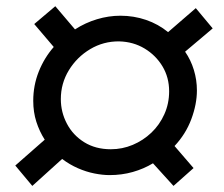

<svg xmlns="http://www.w3.org/2000/svg" viewBox="-20 -626 722 618"><path d="M84 -27.6 29.2 -93.2 124 -176.4Q107 -202.8 97 -234Q87 -265.2 87 -301.6Q87 -350.8 104.6 -395.2Q122.2 -439.6 153 -474.8L90.2 -548.6L158 -606L221.4 -531.4Q254.6 -552.8 292.2 -564.1Q329.8 -575.4 367.6 -575.4Q410.8 -575.4 450.2 -561.9Q489.6 -548.4 521 -522.6L610.2 -599.8L664.6 -534.6L575.8 -459.6Q594.2 -433 604 -400.9Q613.8 -368.8 613.8 -335Q613.8 -290.8 595.9 -242.7Q578 -194.6 541.8 -156L603 -85L538.4 -27.6L472.4 -100.4Q442.6 -82.4 407.3 -72.4Q372 -62.4 332.8 -62.4Q310.2 -62.4 283.7 -67.7Q257.2 -73 230.7 -84.6Q204.2 -96.2 180 -114.4ZM336.8 -145.6Q373.6 -145.6 407.2 -159.7Q440.8 -173.8 467.2 -198.9Q493.6 -224 509 -258.3Q524.4 -292.6 524.4 -332Q524.4 -376.8 503 -412.4Q481.6 -448 445.4 -469.8Q409.2 -491.6 363.8 -492.8Q313.2 -493.4 270.4 -467.9Q227.6 -442.4 201.7 -400Q175.8 -357.6 175.8 -307Q175.8 -265 195.4 -227.8Q215 -190.6 251.3 -168.1Q287.6 -145.6 336.8 -145.6Z"/></svg>

Font: MuseoModerno Thin
Style: Italic
Weight: 100
Italic angle: -9°
Designer: Pablo Cosgaya, Héctor Gatti, Marcela Romero, and the Authors of The MuseoModerno Project.
Foundry: Omnibus-Type Team
Version: Version 1.003